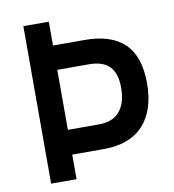

<svg xmlns="http://www.w3.org/2000/svg" viewBox="-79 -763 755 832"><g transform="rotate(-10 298.5 -346.5)"><path d="M79 -693H191V-588H330Q447 -588 505.5 -531Q564 -474 564 -357Q564 -238 504.5 -173Q445 -108 330 -108H191V0H79ZM329 -217Q389 -217 419.5 -253.5Q450 -290 450 -357Q450 -421 420.5 -451Q391 -481 329 -481H191V-217Z"/></g></svg>

Font: Cairo SemiBold
Style: Regular
Weight: 600
Designer: Mohamed Gaber, Accademia di Belle Arti di Urbino and others
Foundry: Kief Type Foundry, Accademia di Belle Arti di Urbino and others
Version: Version 3.011